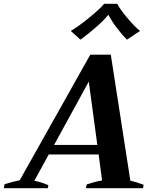

<svg xmlns="http://www.w3.org/2000/svg" viewBox="-61 -992 827 1012"><path d="M363 -783 312 -829Q349 -850 407.5 -897.5Q466 -945 488 -972H557Q570 -945 610 -897.5Q650 -850 677 -829L608 -783Q582 -809 553 -847.5Q524 -886 512 -912H508Q489 -887 445.5 -849Q402 -811 363 -783ZM696 -18 693 0H392L396 -20Q441 -35 477 -41L459 -178H196L120 -39Q149 -35 194 -16L191 0H-41L-37 -21Q-14 -28 8.5 -34Q31 -40 43 -42L415 -704H523L626 -40Q657 -33 696 -18ZM452 -228 407 -562 224 -228Z"/></svg>

Font: Trirong
Style: Bold Italic
Weight: 700
Italic angle: -12°
Designer: Katatrad Team
Foundry: CadsonDemak
Version: Version 1.001